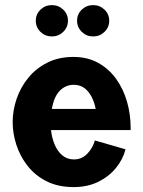

<svg xmlns="http://www.w3.org/2000/svg" viewBox="-20 -740 575 770"><path d="M184.6 -218.3H503.9V-227.1Q503.9 -281.7 489.3 -332.5Q474.6 -383.3 445.6 -423.8Q416.5 -464.4 373.5 -488Q330.6 -511.7 274.4 -511.7Q214.8 -511.7 169.2 -488.5Q123.5 -465.3 92.8 -427.2Q62 -389.2 46.4 -343Q30.8 -296.9 30.8 -250.5Q30.8 -204.6 45.9 -158.4Q61 -112.3 91.3 -74Q121.6 -35.6 167.5 -12.7Q213.4 10.3 275.4 10.3Q331.5 10.3 374.8 -11.2Q418 -32.7 445.8 -67.4Q473.6 -102.1 483.4 -141.1L360.4 -176.8Q352.5 -147 330.3 -123.8Q308.1 -100.6 276.4 -100.6Q249.5 -100.6 230 -116.9Q210.4 -133.3 199.2 -160.2Q188 -187 184.6 -218.3ZM188 -303.2Q196.3 -352.1 219.7 -376Q243.2 -399.9 276.4 -399.9Q300.3 -399.9 317.9 -387.2Q335.4 -374.5 346.9 -352.5Q358.4 -330.6 363.8 -303.2ZM289.1 -657Q289.1 -630.5 308.1 -612.1Q327.1 -593.8 353.6 -593.8Q380.1 -593.8 399 -612.1Q418 -630.5 418 -657Q418 -683.5 399 -701.5Q380.1 -719.5 353.6 -719.5Q327.1 -719.5 308.1 -701.5Q289.1 -683.5 289.1 -657ZM123.6 -657Q123.6 -630.5 142.5 -612.1Q161.5 -593.8 188 -593.8Q214.5 -593.8 233.5 -612.1Q252.5 -630.5 252.5 -657Q252.5 -683.5 233.5 -701.5Q214.5 -719.5 188 -719.5Q161.5 -719.5 142.5 -701.5Q123.6 -683.5 123.6 -657Z"/></svg>

Font: Estedad-VF-FD Black
Style: Regular
Weight: 900
Designer: Amin Abedi
Version: Version 4.000